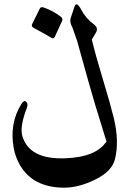

<svg xmlns="http://www.w3.org/2000/svg" viewBox="-20 -785 644 884"><path d="M334.5 -598.6Q324.7 -627 313.5 -658.2Q298.8 -683.6 306.2 -704.1L322.8 -753.9Q332 -781.7 353.8 -740.7Q375.5 -699.7 411.1 -673.8Q434.6 -656.7 421.9 -635.3L402.8 -603Q418.5 -536.1 453.4 -420.9Q488.3 -305.7 503.9 -241.7Q529.8 -135.7 509.3 -51.8Q495.1 4.4 417.7 42.2Q340.3 80.1 271 79.1Q130.4 77.1 71.3 -25.9Q50.8 -61.5 43 -104Q22.9 -216.8 78.6 -306.6Q90.3 -325.7 100.6 -316.4Q110.8 -307.1 103.5 -288.1Q70.8 -203.1 82.5 -160.2Q113.3 -50.3 279.3 -56.2Q422.4 -61 470.2 -133.8Q412.6 -317.4 387.9 -407Q363.3 -496.6 334.5 -598.6ZM163.6 -746.1Q168 -754.4 179.7 -751Q223.1 -736.3 260.3 -708Q270 -699.7 266.6 -689.9L231.9 -614.3Q226.1 -604 214.4 -612.1Q202.6 -620.1 134.3 -657.2Q123 -663.6 127.9 -673.8Z"/></svg>

Font: Amiri
Style: Bold Slanted
Weight: 700
Italic angle: 9°
Designer: Khaled Hosny
Version: Version 000.107